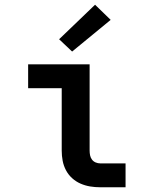

<svg xmlns="http://www.w3.org/2000/svg" viewBox="-20 -792 640 812"><path d="M404 0Q382 0 361 -3.5Q340 -7 320.5 -15.5Q301 -24 285 -38.5Q269 -53 259 -72Q249 -91 245 -112Q241 -133 241 -155V-419H99V-520H359V-155Q359 -145 361 -135Q363 -125 369 -117Q375 -109 384.5 -105Q394 -101 404 -101H511V0ZM285 -574 230 -626 382 -772 448 -708Z"/></svg>

Font: Iosevka SS04 Extended
Style: Bold
Weight: 700
Width: 7
Monospace: yes
Designer: Belleve Invis
Foundry: Belleve Invis
Version: Version 19.0.0; ttfautohint (v1.8.4)